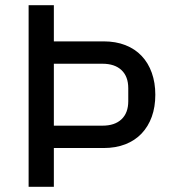

<svg xmlns="http://www.w3.org/2000/svg" viewBox="-20 -718 657 738"><path d="M90 0V-698H187V-559H378Q425 -559 462 -544.5Q499 -530 524.5 -503Q550 -476 563.5 -438Q577 -400 577 -354Q577 -307 563.5 -269.5Q550 -232 524.5 -205Q499 -178 462 -163.5Q425 -149 378 -149H187V0ZM187 -235H374Q421 -235 447 -259.5Q473 -284 473 -329V-379Q473 -424 447 -448.5Q421 -473 374 -473H187Z"/></svg>

Font: IBM Plex Sans Text
Style: Regular
Weight: 450
Designer: Mike Abbink, Paul van der Laan, Pieter van Rosmalen
Foundry: Bold Monday
Version: Version 3.005